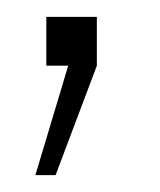

<svg xmlns="http://www.w3.org/2000/svg" viewBox="-20 -78 190 228"><path d="M35 -58V0H61L22 130H46L95 0V-58Z"/></svg>

Font: Kreadon Extra Light
Style: Regular
Weight: 200
Designer: kohakuno
Foundry: StudioGnu
Version: Version 1.000;Glyphs 3.1.2 (3151)